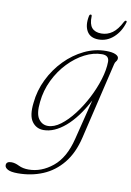

<svg xmlns="http://www.w3.org/2000/svg" viewBox="-153 -674 671 981"><g transform="rotate(10 183.0 -184.0)"><path d="M304 11Q284.5 93.5 241.5 146Q198.5 198.5 139 223.2Q79.5 248 10 248Q-26.5 248 -42.2 239.2Q-58 230.5 -58 218Q-58 198 -31 198Q-12.5 198 9.2 208.8Q31 219.5 60.5 219.5Q127 219.5 185.2 172.2Q243.5 125 268.5 24L320.5 -184.5Q271 -90.5 213.8 -41.5Q156.5 7.5 101 7.5Q63 7.5 41 -23.2Q19 -54 27 -120.5Q33 -185 61.8 -243.8Q90.5 -302.5 135 -348Q179.5 -393.5 234 -419.8Q288.5 -446 347 -446Q378 -446 395 -438.5Q412 -431 412 -419.5Q412 -409.5 406 -402.8Q400 -396 398 -386ZM59 -131Q52 -69.5 70.5 -43.2Q89 -17 119 -17Q151 -17 185 -42.5Q219 -68 251 -109.8Q283 -151.5 308.8 -201.5Q334.5 -251.5 349.8 -301.5Q365 -351.5 365.5 -392.5Q366 -426 329 -426Q285 -426 240 -403Q195 -380 156 -339.2Q117 -298.5 91 -245Q65 -191.5 59 -131ZM306 -529.5Q337.5 -529.5 363.2 -548Q389 -566.5 410 -608Q414 -615.5 419 -615.5Q425.5 -615.5 423 -606.5Q408.5 -558 374.8 -527.5Q341 -497 297.5 -497Q254 -497 236.5 -527.8Q219 -558.5 229 -607Q231 -615.5 237 -615.5Q242.5 -615.5 242.5 -608Q241 -566.5 257.2 -548Q273.5 -529.5 306 -529.5Z"/></g></svg>

Font: Fraunces 72pt Soft Thin
Style: Italic
Weight: 100
Italic angle: -16°
Version: Version 1.000;[0bf87f6ff]